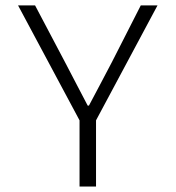

<svg xmlns="http://www.w3.org/2000/svg" viewBox="-20 -680 640 700"><path d="M270 0V-241.2L45.9 -660.2H107.9L219.2 -449.2Q231.9 -425.3 258.5 -373.8Q285.2 -322.3 299.8 -294.9H304.2Q314 -314 343.3 -368.7Q372.6 -423.3 387.2 -452.1L493.2 -660.2H554.2L330.1 -241.2V0Z"/></svg>

Font: Office Code Pro Light
Style: Regular
Weight: 300
Designer: Nathan Rutzky & Paul D. Hunt
Foundry: Adobe Systems Incorporated
Version: Version 1.004;PS 001.004;hotconv 1.0.70;makeotf.lib2.5.58329